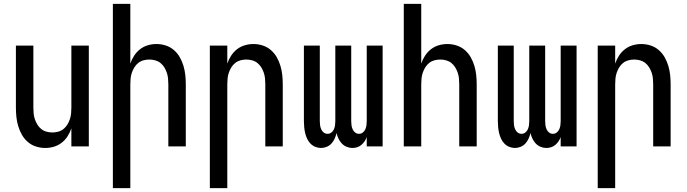

<svg xmlns="http://www.w3.org/2000/svg" viewBox="-20 -755 3540 990"><path d="M213 8Q189 8 165.5 0.5Q142 -7 123.5 -23Q105 -39 93 -60Q81 -81 74 -104.5Q67 -128 64.5 -152Q62 -176 62 -200V-520H152V-200Q152 -185 153.5 -169.5Q155 -154 160 -139.5Q165 -125 173 -112Q181 -99 193 -89.5Q205 -80 220 -76Q235 -72 250 -72Q265 -72 280 -76Q295 -80 307 -89.5Q319 -99 327 -112Q335 -125 340 -139.5Q345 -154 346.5 -169.5Q348 -185 348 -200V-520H438V0H348V-93Q341 -72 328.5 -52.5Q316 -33 298 -19Q280 -5 258 1.5Q236 8 213 8Z M562 215V-735H652V-427Q659 -448 671.5 -467.5Q684 -487 702 -501Q720 -515 742 -521.5Q764 -528 787 -528Q811 -528 834.5 -520.5Q858 -513 876.5 -497Q895 -481 907 -460Q919 -439 926 -415.5Q933 -392 935.5 -368Q938 -344 938 -320V0H848V-320Q848 -335 846.5 -350.5Q845 -366 840 -380.5Q835 -395 827 -408Q819 -421 807 -430.5Q795 -440 780 -444Q765 -448 750 -448Q735 -448 720 -444Q705 -440 693 -430.5Q681 -421 673 -408Q665 -395 660 -380.5Q655 -366 653.5 -350.5Q652 -335 652 -320V215Z M1062 215V-520H1152V-427Q1159 -448 1171.5 -467.5Q1184 -487 1202 -501Q1220 -515 1242 -521.5Q1264 -528 1287 -528Q1311 -528 1334.5 -520.5Q1358 -513 1376.5 -497Q1395 -481 1407 -460Q1419 -439 1426 -415.5Q1433 -392 1435.5 -368Q1438 -344 1438 -320V0H1348V-320Q1348 -335 1346.5 -350.5Q1345 -366 1340 -380.5Q1335 -395 1327 -408Q1319 -421 1307 -430.5Q1295 -440 1280 -444Q1265 -448 1250 -448Q1235 -448 1220 -444Q1205 -440 1193 -430.5Q1181 -421 1173 -408Q1165 -395 1160 -380.5Q1155 -366 1153.5 -350.5Q1152 -335 1152 -320V215Z M1635 8Q1620 8 1605.5 2Q1591 -4 1580.5 -15Q1570 -26 1563.5 -40Q1557 -54 1553.5 -69Q1550 -84 1548.5 -99.5Q1547 -115 1547 -130V-520H1629V-130Q1629 -119 1630.5 -108.5Q1632 -98 1636.5 -88Q1641 -78 1649.5 -71.5Q1658 -65 1669 -65Q1680 -65 1688.5 -71.5Q1697 -78 1701.5 -88Q1706 -98 1707.5 -108.5Q1709 -119 1709 -130V-520H1791V-130Q1791 -119 1792.5 -108.5Q1794 -98 1798.5 -88Q1803 -78 1811.5 -71.5Q1820 -65 1831 -65Q1842 -65 1850.5 -71.5Q1859 -78 1863.5 -88Q1868 -98 1869.5 -108.5Q1871 -119 1871 -130V-520H1953V0H1871V-48Q1867 -37 1860 -26.5Q1853 -16 1843.5 -8Q1834 0 1822 4Q1810 8 1797 8Q1782 8 1767.5 2Q1753 -4 1742.5 -15Q1732 -26 1725.5 -40Q1719 -54 1715 -69Q1712 -54 1705.5 -40Q1699 -26 1689 -15Q1679 -4 1664.5 2Q1650 8 1635 8Z M2062 0V-735H2152V-427Q2159 -448 2171.5 -467.5Q2184 -487 2202 -501Q2220 -515 2242 -521.5Q2264 -528 2287 -528Q2311 -528 2334.5 -520.5Q2358 -513 2376.5 -497Q2395 -481 2407 -460Q2419 -439 2426 -415.5Q2433 -392 2435.5 -368Q2438 -344 2438 -320V0H2348V-320Q2348 -335 2346.5 -350.5Q2345 -366 2340 -380.5Q2335 -395 2327 -408Q2319 -421 2307 -430.5Q2295 -440 2280 -444Q2265 -448 2250 -448Q2235 -448 2220 -444Q2205 -440 2193 -430.5Q2181 -421 2173 -408Q2165 -395 2160 -380.5Q2155 -366 2153.5 -350.5Q2152 -335 2152 -320V0Z M2635 8Q2620 8 2605.5 2Q2591 -4 2580.5 -15Q2570 -26 2563.5 -40Q2557 -54 2553.5 -69Q2550 -84 2548.5 -99.5Q2547 -115 2547 -130V-520H2629V-130Q2629 -119 2630.5 -108.5Q2632 -98 2636.5 -88Q2641 -78 2649.5 -71.5Q2658 -65 2669 -65Q2680 -65 2688.5 -71.5Q2697 -78 2701.5 -88Q2706 -98 2707.5 -108.5Q2709 -119 2709 -130V-520H2791V-130Q2791 -119 2792.5 -108.5Q2794 -98 2798.5 -88Q2803 -78 2811.5 -71.5Q2820 -65 2831 -65Q2842 -65 2850.5 -71.5Q2859 -78 2863.5 -88Q2868 -98 2869.5 -108.5Q2871 -119 2871 -130V-520H2953V0H2871V-48Q2867 -37 2860 -26.5Q2853 -16 2843.5 -8Q2834 0 2822 4Q2810 8 2797 8Q2782 8 2767.5 2Q2753 -4 2742.5 -15Q2732 -26 2725.5 -40Q2719 -54 2715 -69Q2712 -54 2705.5 -40Q2699 -26 2689 -15Q2679 -4 2664.5 2Q2650 8 2635 8Z M3062 215V-520H3152V-427Q3159 -448 3171.5 -467.5Q3184 -487 3202 -501Q3220 -515 3242 -521.5Q3264 -528 3287 -528Q3311 -528 3334.5 -520.5Q3358 -513 3376.5 -497Q3395 -481 3407 -460Q3419 -439 3426 -415.5Q3433 -392 3435.5 -368Q3438 -344 3438 -320V0H3348V-320Q3348 -335 3346.5 -350.5Q3345 -366 3340 -380.5Q3335 -395 3327 -408Q3319 -421 3307 -430.5Q3295 -440 3280 -444Q3265 -448 3250 -448Q3235 -448 3220 -444Q3205 -440 3193 -430.5Q3181 -421 3173 -408Q3165 -395 3160 -380.5Q3155 -366 3153.5 -350.5Q3152 -335 3152 -320V215Z"/></svg>

Font: Iosevka Medium
Style: Regular
Weight: 500
Monospace: yes
Designer: Belleve Invis
Foundry: Belleve Invis
Version: Version 32.5.0; ttfautohint (v1.8.4)